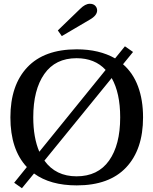

<svg xmlns="http://www.w3.org/2000/svg" viewBox="-20 -971 812 1016"><path d="M307 -780 286 -810 404 -924Q431 -951 455 -951Q474 -951 484 -940.5Q494 -930 494 -916Q494 -889 455 -867ZM737 -350Q737 -180 647.5 -85Q558 10 386 10Q246 10 160 -53L96 25L55 -4L122 -87Q35 -180 35 -350Q35 -520 124.5 -615Q214 -710 386 -710Q505 -710 589 -662L641 -726L684 -696L631 -631Q684 -585 710.5 -513.5Q737 -442 737 -350ZM188 -168 539 -601Q482 -663 385 -663Q273 -663 214.5 -579.5Q156 -496 156 -350Q156 -243 188 -168ZM616 -350Q616 -479 571 -558L215 -121Q275 -38 385 -38Q498 -38 557 -121Q616 -204 616 -350Z"/></svg>

Font: Taviraj Medium
Style: Regular
Weight: 500
Designer: Katatrad Team
Foundry: CadsonDemak
Version: Version 1.030